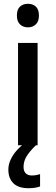

<svg xmlns="http://www.w3.org/2000/svg" viewBox="-20 -765 293 1011"><path d="M178 -539V0H75V-539ZM127 -745Q153 -745 169 -730Q185 -715 185 -683Q185 -652 168.5 -636.5Q152 -621 127 -621Q102 -621 85.5 -636.5Q69 -652 69 -683Q69 -715 85 -730Q101 -745 127 -745ZM104 114Q104 136 115.5 147.5Q127 159 147 159Q162 159 173 156.5Q184 154 191 152V217Q179 221 164.5 223.5Q150 226 130 226Q77 226 50.5 200Q24 174 24 128Q24 101 36.5 74.5Q49 48 70 25Q91 2 116 -15L169 0Q135 33 119.5 59Q104 85 104 114Z"/></svg>

Font: Noto Sans Hebrew SemiCondensed Medium
Style: Regular
Weight: 500
Width: 4
Designer: Monotype Design Team
Foundry: Monotype Imaging Inc.
Version: Version 2.003